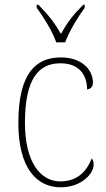

<svg xmlns="http://www.w3.org/2000/svg" viewBox="-20 -786 451 816"><path d="M219 -606H257C273 -651 312 -715 340 -753V-766H334C288 -720 266 -690 239 -642C211 -690 188 -720 143 -766H136V-753C164 -715 204 -651 219 -606ZM238 10C328 10 378 -50 378 -85C378 -98 375 -106 370 -113C350 -62 313 -16 238 -15C152 -14 86 -97 86 -264C86 -456 147 -517 237 -517C315 -517 350 -469 350 -406C363 -407 375 -416 375 -434C375 -492 325 -542 239 -542C133 -542 58 -476 58 -263C58 -70 137 10 238 10Z"/></svg>

Font: Noto Serif Devanagari SemiCondensed Thin
Style: Regular
Weight: 100
Width: 4
Designer: Universal Thirst, Indian Type Foundry and the Monotype Design Team
Foundry: Monotype Imaging Inc.
Version: Version 2.004